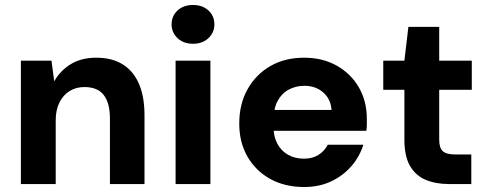

<svg xmlns="http://www.w3.org/2000/svg" viewBox="-20 -740 1963 772"><path d="M64 0V-496H187L198 -413Q222 -456 264.5 -482Q307 -508 367 -508Q430 -508 473 -481.5Q516 -455 538.5 -403.5Q561 -352 561 -277V0H422V-264Q422 -325 397.5 -357.5Q373 -390 319 -390Q286 -390 260 -374Q234 -358 219 -328Q204 -298 204 -256V0Z M686 0V-496H826V0ZM756 -564Q718 -564 694 -586.5Q670 -609 670 -642Q670 -676 694 -698Q718 -720 756 -720Q794 -720 818 -698Q842 -676 842 -642Q842 -609 818 -586.5Q794 -564 756 -564Z M1203 12Q1126 12 1067.5 -20Q1009 -52 975.5 -109.5Q942 -167 942 -243Q942 -321 975 -380.5Q1008 -440 1066.5 -474Q1125 -508 1203 -508Q1277 -508 1334 -476Q1391 -444 1423 -388.5Q1455 -333 1455 -262Q1455 -252 1455 -239.5Q1455 -227 1453 -214H1042V-298H1313Q1310 -342 1279.5 -368.5Q1249 -395 1204 -395Q1170 -395 1141.5 -380Q1113 -365 1096.5 -334.5Q1080 -304 1080 -257V-228Q1080 -190 1095.5 -161.5Q1111 -133 1138.5 -117.5Q1166 -102 1202 -102Q1237 -102 1261 -117.5Q1285 -133 1298 -158H1441Q1426 -110 1392.5 -71.5Q1359 -33 1311 -10.5Q1263 12 1203 12Z M1785 0Q1732 0 1691.5 -17Q1651 -34 1628.5 -73Q1606 -112 1606 -179V-379H1521V-496H1606L1622 -632H1746V-496H1877V-379H1746V-178Q1746 -145 1760.5 -132Q1775 -119 1810 -119H1875V0Z"/></svg>

Font: DM Sans 24pt ExtraBold
Style: Regular
Weight: 800
Designer: Colophon Foundry, Jonny Pinhorn
Foundry: Colophon Foundry
Version: Version 4.004;gftools[0.9.30]